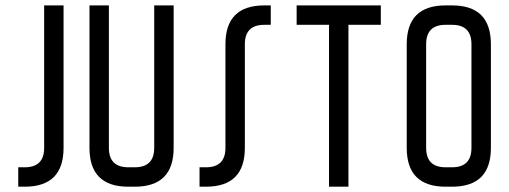

<svg xmlns="http://www.w3.org/2000/svg" viewBox="-20 -704 1920 724"><path d="M48.8 0V-73.2H73.2Q146.5 -73.2 146.5 -146.5V-683.6H219.7V-146.5Q219.7 0 73.2 0Z M634.8 -683.6V-146.5Q634.8 0 488.3 0H463.9Q317.4 0 317.4 -146.5V-683.6H390.6V-146.5Q390.6 -73.2 463.9 -73.2H488.3Q561.5 -73.2 561.5 -146.5V-683.6Z M830.1 -537.1Q830.1 -683.6 976.6 -683.6H1001V-610.4H976.6Q903.3 -610.4 903.3 -537.1V-146.5Q903.3 0 756.8 0H732.4V-73.2H756.8Q830.1 -73.2 830.1 -146.5Z M1416 -683.6V-610.4H1293.9V0H1220.7V-610.4H1098.6V-683.6Z M1684.6 -683.6Q1831.1 -683.6 1831.1 -537.1V-146.5Q1831.1 0 1684.6 0H1660.2Q1513.7 0 1513.7 -146.5V-537.1Q1513.7 -683.6 1660.2 -683.6ZM1684.6 -73.2Q1757.8 -73.2 1757.8 -146.5V-537.1Q1757.8 -610.4 1684.6 -610.4H1660.2Q1586.9 -610.4 1586.9 -537.1V-146.5Q1586.9 -73.2 1660.2 -73.2Z"/></svg>

Font: Saniretro
Style: Regular
Weight: 400
Designer: Jayvee D. Enaguas (Grand Chaos)
Version: Version 1.0 - 6/10/2013